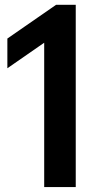

<svg xmlns="http://www.w3.org/2000/svg" viewBox="-20 -762 400 782"><path d="M160 0V-588L10 -484V-605L208.5 -742.5H288.5V0Z"/></svg>

Font: Encode Sans SemiCondensed SemiCondensed SemiBold
Style: Regular
Weight: 600
Width: 4
Designer: Multiple Designers
Foundry: Impallari Type
Version: Version 3.000; ttfautohint (v1.8.3) -l 8 -r 50 -G 200 -x 14 